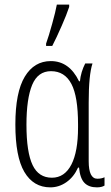

<svg xmlns="http://www.w3.org/2000/svg" viewBox="-20 -806 483 836"><path d="M180.7 -616.2Q191.9 -647 207.5 -703.6Q221.7 -754.4 227.5 -786.1H281.2V-775.9Q270 -741.7 249 -694.3Q225.1 -639.6 207.5 -606H180.7ZM206.1 -32.2Q261.2 -32.2 291 -89.8Q319.8 -146 319.8 -251V-264.2Q319.8 -385.7 291 -440.4Q261.7 -496.1 202.1 -496.1Q145 -496.1 120.1 -436.5Q95.2 -376.5 95.2 -263.2Q95.2 -143.1 122.1 -86.9Q148.4 -32.2 206.1 -32.2ZM366.2 -104Q366.2 -27.8 403.8 -27.8Q421.9 -27.8 435.1 -34.2V2Q422.9 9.8 401.9 9.8Q366.7 9.8 347.7 -9.8Q328.6 -29.3 324.2 -76.2H319.8Q301.3 -35.2 269 -12.7Q236.8 9.8 199.2 9.8Q125.5 9.8 85.9 -57.6Q46.9 -124 46.9 -264.2Q46.9 -404.3 87.9 -472.2Q128.9 -540 201.2 -540Q281.7 -540 324.2 -452.1H328.1Q329.6 -470.7 335.9 -492.2Q341.8 -511.7 351.1 -529.8H382.8Q366.2 -480.5 366.2 -359.9Z"/></svg>

Font: Germano
Style: Regular
Weight: 300
Width: 3
Foundry: Ascender Corporation
Version: Version 1.10; ttfautohint (v1.5)